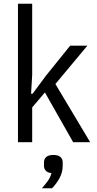

<svg xmlns="http://www.w3.org/2000/svg" viewBox="-20 -760 517 1026"><path d="M76 0V-740H152V-360L146 -259H154L226 -356L355 -516H447L276 -311L462 0H371L220 -266L152 -186V0ZM265 68Q290 68 302.5 78.5Q315 89 315 108V126Q315 161 298 192Q281 223 258 246H204Q224 223 236.5 205.5Q249 188 255 165Q235 163 225 152.5Q215 142 215 126V108Q215 89 227.5 78.5Q240 68 265 68Z"/></svg>

Font: IBM Plex Sans Condensed
Style: Regular
Weight: 400
Width: 3
Designer: Mike Abbink, Paul van der Laan, Pieter van Rosmalen
Foundry: Bold Monday
Version: Version 3.201